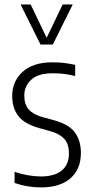

<svg xmlns="http://www.w3.org/2000/svg" viewBox="-20 -828 410 858"><path d="M163.5 9.5Q102 9.5 45 -10.5V-60Q108.5 -39.5 163 -39.5Q223.5 -39.5 255.8 -66Q288 -92.5 288 -141.5Q288 -185.5 267 -207.8Q246 -230 206 -241.5L155.5 -255.5Q89.5 -274 62 -309.5Q34.5 -345 34.5 -399.5Q34.5 -464.5 81 -507Q127.5 -549.5 214.5 -549.5Q243.5 -549.5 268 -546.5Q292.5 -543.5 316 -538V-488Q289 -495 265.8 -497.8Q242.5 -500.5 216 -500.5Q149.5 -500.5 119 -471.2Q88.5 -442 88.5 -401Q88.5 -362 107.8 -339.5Q127 -317 167.5 -305.5L218.5 -291.5Q288.5 -272.5 315 -235.8Q341.5 -199 341.5 -144Q341.5 -72 294.8 -31.2Q248 9.5 163.5 9.5ZM161 -629 72 -808H117L188.5 -659L260 -808H305L216 -629Z"/></svg>

Font: Encode Sans Condensed Light
Style: Regular
Weight: 300
Width: 3
Designer: Multiple Designers
Foundry: Impallari Type
Version: Version 3.000; ttfautohint (v1.8.3) -l 8 -r 50 -G 200 -x 14 